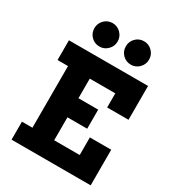

<svg xmlns="http://www.w3.org/2000/svg" viewBox="-226 -1107 1127 1238"><g transform="rotate(30 337.0 -488.5)"><path d="M644 -488H485V-593H295V-447H442V-305H295V-134H485V-265H644V0H55V-134H133V-593H55V-740H644ZM158 -890Q158 -926 183 -951.5Q208 -977 245 -977Q280 -977 305.5 -951.5Q331 -926 331 -890Q331 -854 305.5 -828.5Q280 -803 245 -803Q208 -803 183 -828.5Q158 -854 158 -890ZM392 -890Q392 -926 417 -951.5Q442 -977 479 -977Q514 -977 539.5 -951.5Q565 -926 565 -890Q565 -854 539.5 -828.5Q514 -803 479 -803Q442 -803 417 -828.5Q392 -854 392 -890Z"/></g></svg>

Font: Arvo
Style: Bold
Weight: 700
Designer: Anton Koovit (Cyrillic Expansion: Cyreal)
Foundry: Anton Koovit, Yassin Baggar
Version: Version 3.000